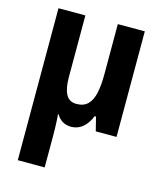

<svg xmlns="http://www.w3.org/2000/svg" viewBox="-116 -632 814 960"><g transform="rotate(15 290.5 -152.5)"><path d="M513.7 -546.4V0H406.2L388.2 -71.8H381.3Q370.6 -45.4 355.7 -27.3Q340.8 -9.3 322 0.2Q303.2 9.8 280.3 9.8Q254.9 9.8 236.1 -1.5Q217.3 -12.7 204.6 -34.2H201.7Q203.1 -21 204.1 -1.5Q205.1 18.1 205.6 39.3Q206.1 60.5 206.1 79.1V240.2H66.9V-546.4H206.1V-226.6Q206.1 -168 222.9 -137.7Q239.7 -107.4 276.4 -107.4Q314.9 -107.4 336.2 -129.2Q357.4 -150.9 365.7 -191.2Q374 -231.4 374 -286.1V-546.4Z"/></g></svg>

Font: Open Sans SemiCondensed
Style: Bold
Weight: 700
Width: 4
Designer: Monotype Design Team
Foundry: Monotype Imaging Inc.
Version: Version 3.003